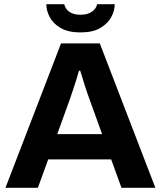

<svg xmlns="http://www.w3.org/2000/svg" viewBox="-20 -892 764 912"><path d="M6 0 270 -686H454L718 0H557L508 -135H209L160 0ZM252 -255H465L404 -424Q400 -435 394.5 -450.5Q389 -466 383 -485Q377 -504 371.5 -522.5Q366 -541 361 -556H355Q350 -537 342 -511.5Q334 -486 326 -462.5Q318 -439 313 -424ZM362 -738Q305 -738 269 -758.5Q233 -779 216.5 -810Q200 -841 200 -872H285Q287 -862 295 -850Q303 -838 320 -830Q337 -822 362 -822Q388 -822 405 -830Q422 -838 431 -850Q440 -862 441 -872H525Q525 -841 508 -810Q491 -779 455.5 -758.5Q420 -738 362 -738Z"/></svg>

Font: Archivo SemiBold
Style: Bold
Weight: 700
Version: Version 2.001